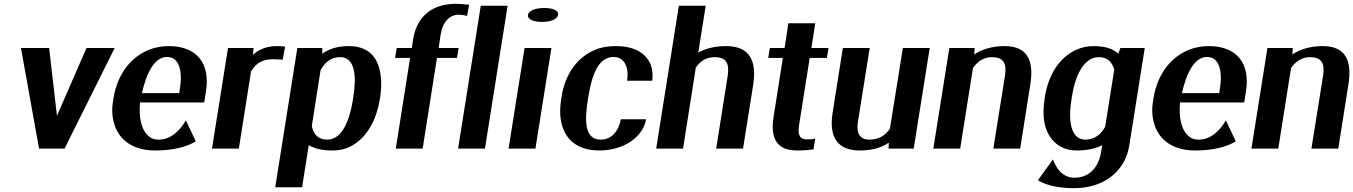

<svg xmlns="http://www.w3.org/2000/svg" viewBox="-20 -780 7104 1008"><path d="M90 -528 185 0H319L582 -528H434L279 -172L238 -528Z M573 -246C567 -211 568 -178 575 -147C595 -55 667 10 794 10C892 10 963 -10 1008 -38L956 -148C919 -86 872 -47 813 -47C794 -47 779 -51 766 -61C727 -88 707 -151 715 -242H1052L1061 -298C1067 -334 1067 -366 1062 -396C1047 -480 984 -538 866 -538C828 -538 792 -531 760 -518C666 -479 596 -390 576 -265ZM725 -291C748 -393 790 -481 856 -481C917 -481 941 -417 924 -312L921 -291Z M1093 0H1234L1298 -405C1323 -448 1358 -469 1413 -469C1428 -469 1450 -467 1464 -467L1477 -535C1466 -537 1447 -538 1433 -538C1375 -538 1335 -517 1308 -492L1311 -528H1177Z M1425 203H1566L1601 -18C1628 -2 1666 10 1726 10C1759 10 1791 4 1818 -10C1900 -51 1955 -141 1974 -259L1976 -270C1982 -310 1983 -347 1979 -380C1969 -469 1923 -538 1812 -538C1748 -538 1706 -522 1672 -498V-528H1541ZM1617 -118 1663 -412C1687 -454 1718 -480 1766 -480C1845 -480 1852 -379 1835 -272L1833 -257C1816 -150 1777 -47 1698 -47C1650 -47 1626 -75 1617 -118Z M2054 -476H2133L2058 0H2199L2274 -476H2379L2388 -528H2283L2293 -596C2304 -667 2341 -703 2390 -703C2407 -702 2421 -700 2432 -696L2443 -755C2421 -757 2398 -760 2372 -760C2251 -760 2168 -695 2149 -574L2142 -528H2063Z M2385 0H2526L2645 -750H2504Z M2752 -702C2748 -679 2779 -665 2825 -665C2872 -665 2906 -679 2910 -702C2914 -725 2884 -738 2837 -738C2791 -738 2755 -724 2752 -702ZM2650 0H2791L2875 -528H2734Z M2926 -257C2920 -220 2919 -184 2924 -152C2939 -57 3002 10 3127 10C3192 10 3250 -9 3290 -36C3328 -62 3364 -102 3372 -154H3240C3226 -86 3187 -47 3134 -47C3050 -47 3048 -142 3066 -255L3069 -273C3087 -384 3120 -481 3202 -481C3256 -481 3284 -429 3272 -356H3404C3408 -383 3406 -409 3399 -432C3378 -496 3317 -538 3213 -538C3172 -538 3135 -532 3103 -518C3011 -479 2947 -393 2928 -271Z M3425 0H3566L3633 -425C3655 -458 3687 -480 3732 -480C3792 -480 3811 -448 3800 -379L3740 0H3881L3934 -333C3954 -460 3917 -538 3792 -538C3727 -538 3680 -523 3646 -504L3685 -750H3544Z M4013 -476H4090L4041 -164C4023 -49 4062 10 4164 10C4198 10 4224 8 4251 4L4260 -53C4247 -49 4234 -48 4218 -48C4179 -48 4167 -70 4175 -122L4231 -476H4321L4330 -528H4240L4260 -658H4119L4099 -528H4022Z M4351 -187C4332 -64 4373 10 4494 10C4561 10 4611 -6 4646 -31L4645 0H4777L4861 -528H4720L4652 -104C4628 -69 4594 -47 4544 -47C4493 -47 4475 -81 4484 -140L4546 -528H4405Z M4880 0H5021L5088 -423C5110 -455 5143 -480 5187 -480C5246 -480 5267 -450 5256 -382L5195 0H5336L5389 -336C5409 -460 5376 -538 5254 -538C5185 -538 5131 -519 5095 -494L5097 -528H4964Z M5464 -258C5451 -178 5461 -111 5490 -66C5516 -24 5562 10 5634 10C5692 10 5736 -2 5767 -18L5761 16C5747 104 5695 153 5621 153C5563 153 5528 111 5508 57L5429 166C5465 190 5533 208 5619 208C5656 208 5691 203 5724 193C5815 165 5891 96 5909 -18L5990 -528H5862L5851 -498C5826 -522 5786 -538 5722 -538C5689 -538 5657 -531 5629 -518C5542 -478 5484 -389 5465 -268ZM5605 -256 5607 -270C5624 -380 5668 -480 5749 -480C5795 -480 5818 -454 5830 -415L5782 -114C5759 -73 5725 -47 5679 -47C5660 -47 5645 -52 5633 -63C5597 -96 5591 -168 5605 -256Z M6033 -246C6027 -211 6028 -178 6035 -147C6055 -55 6127 10 6254 10C6352 10 6423 -10 6468 -38L6416 -148C6379 -86 6332 -47 6273 -47C6254 -47 6239 -51 6226 -61C6187 -88 6167 -151 6175 -242H6512L6521 -298C6527 -334 6527 -366 6522 -396C6507 -480 6444 -538 6326 -538C6288 -538 6252 -531 6220 -518C6126 -479 6056 -390 6036 -265ZM6185 -291C6208 -393 6250 -481 6316 -481C6377 -481 6401 -417 6384 -312L6381 -291Z M6550 0H6691L6758 -423C6780 -455 6813 -480 6857 -480C6916 -480 6937 -450 6926 -382L6865 0H7006L7059 -336C7079 -460 7046 -538 6924 -538C6855 -538 6801 -519 6765 -494L6767 -528H6634Z"/></svg>

Font: Aerodynamic
Style: Obl
Weight: 500
Designer: Google
Version: Version 2.000980; 2014